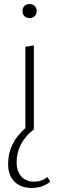

<svg xmlns="http://www.w3.org/2000/svg" viewBox="-20 -638 292 947"><path d="M126 -549Q110 -549 100.5 -558.5Q91 -568 91 -583Q91 -599 100.5 -608.5Q110 -618 126 -618Q141 -618 151 -608.5Q161 -599 161 -583Q161 -568 151 -558.5Q141 -549 126 -549ZM214 235 228 258Q190 289 137 289Q82 289 51 257.5Q20 226 20 171Q20 68 105 -6V-407L147 -414V0Q62 67 62 162Q62 206 85 232Q108 258 149 258Q185 258 214 235Z"/></svg>

Font: EauTestText Light
Style: Regular
Weight: 300
Designer: Christian Thalmann (Catharsis Fonts)
Version: Version 0.001;PS 000.001;hotconv 1.0.88;makeotf.lib2.5.64775